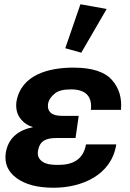

<svg xmlns="http://www.w3.org/2000/svg" viewBox="-20 -865 608 900"><path d="M232 15C363 15 503 -44 525 -188H383C371 -118 322 -92 254 -92C228 -92 196 -93 175 -110C160 -123 155 -138 158 -157C166 -208 199 -218 246 -218H334L349 -322H270C245 -322 228 -327 217 -337C207 -347 203 -359 205 -376C207 -394 218 -411 235 -425C252 -440 277 -446 313 -446C382 -446 413 -413 406 -350H547C552 -405 539 -452 504 -491C470 -529 410 -548 324 -548C212 -548 79 -517 57 -388C53 -355 60 -327 79 -305C93 -288 111 -276 135 -269C68 -256 18 -219 7 -148C0 -99 17 -60 58 -30C99 0 156 15 232 15ZM361 -618 480 -823 357 -845 286 -639Z"/></svg>

Font: Cheyenne Sans
Style: Bold Italic
Weight: 700
Italic angle: -8.13011°
Designer: The Public Sans project authors (U.S. Web Design System), Libre Franklin designed by Pablo Impallari and Rodrigo Fuenzal
Foundry: The Cheyenne Sans Project Authors
Version: Version 2.007